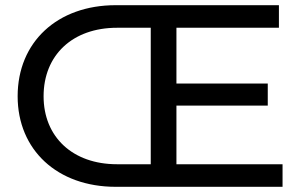

<svg xmlns="http://www.w3.org/2000/svg" viewBox="-20 -720 1166 740"><path d="M660 -87V-313H1012V-398H660V-613H1055V-700H426C201 -700 48 -558 48 -349C48 -142 201 0 426 0H1069V-87ZM431 -87C259 -87 148 -193 148 -349C148 -507 259 -613 431 -613H561V-87Z"/></svg>

Font: AWKNG-Font Medium
Style: Regular
Weight: 500
Designer: Awakening Church
Foundry: Awakening Church
Version: Version 1.700;PS 001.700;hotconv 1.0.88;makeotf.lib2.5.64775